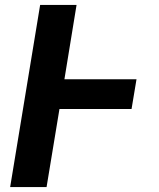

<svg xmlns="http://www.w3.org/2000/svg" viewBox="-20 -755 640 775"><path d="M21 0 142 -735H289L240 -435H531L511 -315H220L168 0Z"/></svg>

Font: Iosevka Curly Heavy Extended
Style: Italic
Weight: 900
Width: 7
Italic angle: -9°
Monospace: yes
Designer: Belleve Invis
Foundry: Belleve Invis
Version: Version 11.1.0; ttfautohint (v1.8.3)